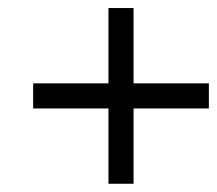

<svg xmlns="http://www.w3.org/2000/svg" viewBox="-20 -520 540 478"><path d="M500 -250V-312.5H312.5V-500H250V-312.5H62.5V-250H250V-62.5H312.5V-250Z"/></svg>

Font: UnifontExMono
Style: Regular
Weight: 500
Version: Version 15.0.06